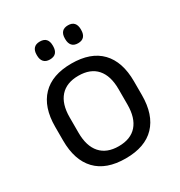

<svg xmlns="http://www.w3.org/2000/svg" viewBox="-162 -776 843 901"><g transform="rotate(-30 260.0 -325.5)"><path d="M260 12.5Q155 12.5 100.8 -44.2Q46.5 -101 46.5 -207.5V-282Q46.5 -388 101 -444.5Q155.5 -501 260 -501Q365 -501 419.2 -444.5Q473.5 -388 473.5 -282V-207.5Q473.5 -101 419.2 -44.2Q365 12.5 260 12.5ZM260 -53.5Q325 -53.5 358.8 -92Q392.5 -130.5 392.5 -203V-286.5Q392.5 -358.5 358.8 -396.8Q325 -435 260 -435Q195.5 -435 161.5 -396.8Q127.5 -358.5 127.5 -286.5V-203Q127.5 -130.5 161.5 -92Q195.5 -53.5 260 -53.5ZM183.5 -567.5Q162 -567.5 151 -579.8Q140 -592 140 -614.5V-618Q140 -640.5 151 -652.5Q162 -664.5 183.5 -664.5Q206 -664.5 216.8 -652.5Q227.5 -640.5 227.5 -618V-614.5Q227.5 -592 216.8 -579.8Q206 -567.5 183.5 -567.5ZM336.5 -567.5Q314.5 -567.5 303.8 -579.8Q293 -592 293 -614.5V-618Q293 -640.5 303.8 -652.5Q314.5 -664.5 336.5 -664.5Q358 -664.5 368.8 -652.5Q379.5 -640.5 379.5 -618V-614.5Q379.5 -592 368.8 -579.8Q358 -567.5 336.5 -567.5Z"/></g></svg>

Font: Anek Gujarati Medium
Style: Regular
Weight: 400
Version: Version 1.003